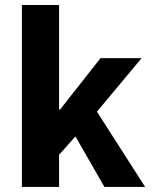

<svg xmlns="http://www.w3.org/2000/svg" viewBox="-20 -742 602 762"><path d="M66.9 0V-722.2H214.4V-307.1H218.3L378.9 -511.2H542L364.7 -298.8L556.2 0H394.5L279.3 -200.7L214.4 -127.4V0Z"/></svg>

Font: Akatab Black
Style: Regular
Weight: 900
Designer: SIL Global
Foundry: SIL Global
Version: Version 4.000